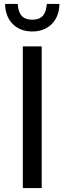

<svg xmlns="http://www.w3.org/2000/svg" viewBox="-20 -956 328 976"><path d="M144 -796C234 -796 282 -860 282 -936H218C214 -888 198 -856 144 -856C90 -856 74 -888 70 -936H6C6 -860 54 -796 144 -796ZM96 -720V0H192V-720Z"/></svg>

Font: Kufam Arabic Latin Roman Normal
Style: Regular
Weight: 400
Designer: Wael Morcos & Artur Schmal
Version: Version 1.200;PS 001.200;hotconv 1.0.88;makeotf.lib2.5.64775